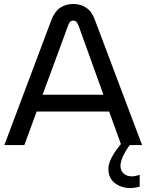

<svg xmlns="http://www.w3.org/2000/svg" viewBox="-20 -732 739 969"><path d="M638 217Q592 217 559.5 192Q527 167 527 119Q527 88 554 44.5Q581 1 637 -57L666 -40Q626 8 607 44Q588 80 588 105Q588 130 604.5 144Q621 158 644 158Q654 158 664.5 156Q675 154 685 150V210Q675 213 662 215Q649 217 638 217ZM2 0 240 -633Q256 -674 284 -693Q312 -712 349 -712Q386 -712 414.5 -693.5Q443 -675 458 -634L697 0H592L531 -169H165L103 0ZM195 -254H502L377 -601Q372 -614 366 -621Q360 -628 349 -628Q339 -628 333 -621Q327 -614 323 -601Z"/></svg>

Font: MuseoModerno Thin
Style: Regular
Weight: 400
Version: Version 1.003